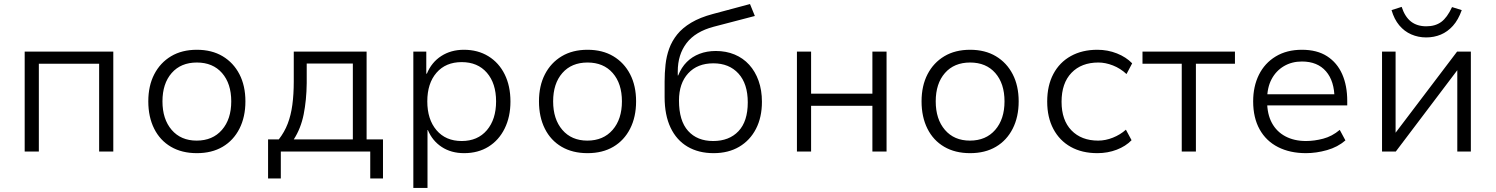

<svg xmlns="http://www.w3.org/2000/svg" viewBox="-20 -749 7392 949"><path d="M102 0V-494H540V0H470V-434H172V0Z M953 8Q879 8 825 -23.5Q771 -55 742 -113Q713 -171 713 -248Q713 -325 742.5 -382Q772 -439 825.5 -471Q879 -503 953 -503Q1027 -503 1080.5 -471Q1134 -439 1163.5 -382Q1193 -325 1193 -248Q1193 -171 1163.5 -113Q1134 -55 1080.5 -23.5Q1027 8 953 8ZM952 -54Q1031 -54 1077 -107Q1123 -160 1123 -248Q1123 -336 1077.5 -388Q1032 -440 953 -440Q874 -440 828.5 -388Q783 -336 783 -248Q783 -160 828.5 -107Q874 -54 952 -54Z M1305 133V-60H1358Q1386 -96 1402 -137.5Q1418 -179 1425 -231Q1432 -283 1432 -346V-494H1792V-60H1873V133H1810V0H1368V133ZM1432 -60H1724V-435H1496V-338Q1495 -254 1481 -184Q1467 -114 1432 -60Z M2023 180V-494H2087V-385H2090Q2113 -441 2161 -472Q2209 -503 2273 -503Q2342 -503 2394 -471Q2446 -439 2474.5 -381.5Q2503 -324 2503 -247Q2503 -172 2474.5 -114Q2446 -56 2394.5 -24Q2343 8 2274 8Q2210 8 2163.5 -22.5Q2117 -53 2095 -106H2093V180ZM2262 -52Q2341 -52 2386.5 -105.5Q2432 -159 2432 -248Q2432 -337 2386.5 -389.5Q2341 -442 2262 -442Q2183 -442 2137.5 -389.5Q2092 -337 2092 -248Q2092 -159 2137.5 -105.5Q2183 -52 2262 -52Z M2884 8Q2810 8 2756 -23.5Q2702 -55 2673 -113Q2644 -171 2644 -248Q2644 -325 2673.5 -382Q2703 -439 2756.5 -471Q2810 -503 2884 -503Q2958 -503 3011.5 -471Q3065 -439 3094.5 -382Q3124 -325 3124 -248Q3124 -171 3094.5 -113Q3065 -55 3011.5 -23.5Q2958 8 2884 8ZM2883 -54Q2962 -54 3008 -107Q3054 -160 3054 -248Q3054 -336 3008.5 -388Q2963 -440 2884 -440Q2805 -440 2759.5 -388Q2714 -336 2714 -248Q2714 -160 2759.5 -107Q2805 -54 2883 -54Z M3507 8Q3433 8 3378.5 -24Q3324 -56 3294.5 -118Q3265 -180 3265 -269V-346Q3265 -388 3269.5 -429.5Q3274 -471 3287.5 -508.5Q3301 -546 3327 -578.5Q3353 -611 3396.5 -637Q3440 -663 3504 -680L3687 -729L3711 -670L3508 -617Q3417 -593 3373.5 -536Q3330 -479 3330 -396V-376H3332Q3348 -416 3374.5 -442.5Q3401 -469 3437.5 -483Q3474 -497 3518 -497Q3569 -497 3611 -479.5Q3653 -462 3683 -429Q3713 -396 3729.5 -349.5Q3746 -303 3746 -246Q3746 -169 3716.5 -112Q3687 -55 3633.5 -23.5Q3580 8 3507 8ZM3505 -52Q3584 -52 3630 -100.5Q3676 -149 3676 -243Q3676 -335 3630 -385.5Q3584 -436 3506 -436Q3427 -436 3381.5 -386.5Q3336 -337 3336 -252Q3336 -152 3381 -102Q3426 -52 3505 -52Z M3919 0V-494H3989V-286H4292V-494H4362V0H4292V-226H3989V0Z M4775 8Q4701 8 4647 -23.5Q4593 -55 4564 -113Q4535 -171 4535 -248Q4535 -325 4564.5 -382Q4594 -439 4647.5 -471Q4701 -503 4775 -503Q4849 -503 4902.5 -471Q4956 -439 4985.5 -382Q5015 -325 5015 -248Q5015 -171 4985.5 -113Q4956 -55 4902.5 -23.5Q4849 8 4775 8ZM4774 -54Q4853 -54 4899 -107Q4945 -160 4945 -248Q4945 -336 4899.5 -388Q4854 -440 4775 -440Q4696 -440 4650.5 -388Q4605 -336 4605 -248Q4605 -160 4650.5 -107Q4696 -54 4774 -54Z M5404 8Q5328 8 5272.5 -23Q5217 -54 5186.5 -111.5Q5156 -169 5156 -247Q5156 -326 5186.5 -383.5Q5217 -441 5273 -472Q5329 -503 5404 -503Q5455 -503 5500.5 -485Q5546 -467 5576 -436L5548 -383Q5518 -411 5481 -425.5Q5444 -440 5409 -440Q5325 -440 5276 -389Q5227 -338 5227 -246Q5227 -155 5276 -104.5Q5325 -54 5408 -54Q5444 -54 5480.5 -68.5Q5517 -83 5545 -108L5573 -56Q5544 -26 5499.5 -9Q5455 8 5404 8Z M5821 0V-434H5627V-494H6084V-434H5891V0Z M6435 8Q6356 8 6297 -22Q6238 -52 6206 -109.5Q6174 -167 6174 -248Q6174 -322 6202.5 -379.5Q6231 -437 6285.5 -470Q6340 -503 6415 -503Q6490 -503 6539.5 -471Q6589 -439 6614 -382.5Q6639 -326 6639 -250V-228H6223V-283H6598L6576 -261Q6576 -348 6534 -396.5Q6492 -445 6415 -445Q6365 -445 6326 -422Q6287 -399 6265 -357.5Q6243 -316 6243 -257V-248Q6243 -185 6266.5 -141.5Q6290 -98 6333.5 -75Q6377 -52 6435 -52Q6476 -52 6520 -63.5Q6564 -75 6602 -107L6630 -55Q6592 -22 6539 -7Q6486 8 6435 8Z M6811 0V-494H6878V-93L7182 -494H7250V0H7183V-402L6879 0ZM7029 -564Q6990 -564 6955.5 -579Q6921 -594 6896 -624Q6871 -654 6858 -699L6908 -715Q6924 -666 6954 -642.5Q6984 -619 7030 -619Q7074 -619 7103.5 -640.5Q7133 -662 7157 -714L7205 -699Q7188 -651 7161.5 -621.5Q7135 -592 7101.5 -578Q7068 -564 7029 -564Z"/></svg>

Font: Nunito Sans 7pt Light
Style: Regular
Weight: 300
Designer: Vernon Adams
Foundry: Vernon Adams
Version: Version 3.101;gftools[0.9.27]